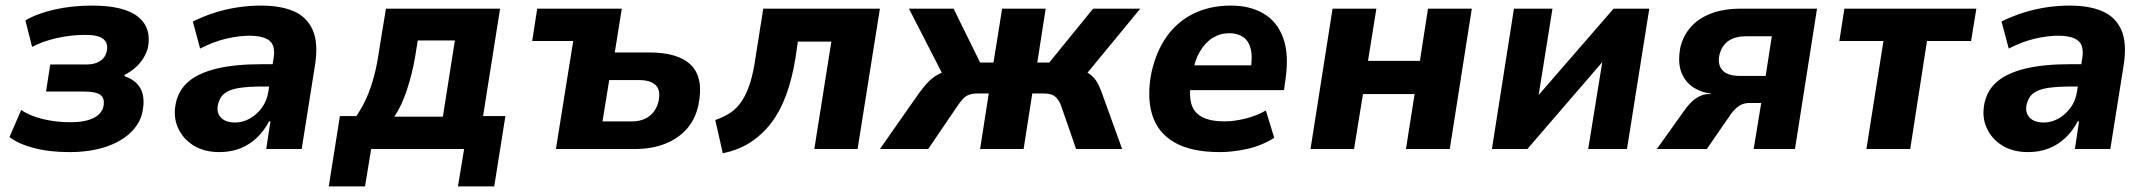

<svg xmlns="http://www.w3.org/2000/svg" viewBox="-20 -534 7697 688"><path d="M228 11Q156 11 100 -4Q44 -19 14 -43L56 -140Q86 -119 133 -107.5Q180 -96 232 -96Q285 -96 315 -111Q345 -126 351 -154Q356 -183 339 -194.5Q322 -206 284 -206H145L160 -303H291Q320 -303 339 -315.5Q358 -328 363 -352Q368 -380 350 -394.5Q332 -409 286 -409Q233 -409 183 -397.5Q133 -386 95 -366L71 -461Q114 -486 176.5 -500Q239 -514 310 -514Q424 -514 474 -474.5Q524 -435 510 -363Q505 -344 494 -326Q483 -308 466.5 -293Q450 -278 427 -266L426 -261Q468 -247 484.5 -215Q501 -183 490 -131Q481 -90 446.5 -57.5Q412 -25 356.5 -7Q301 11 228 11Z M766 11Q711 11 673 -13Q635 -37 617.5 -76.5Q600 -116 610 -164Q620 -212 656.5 -242.5Q693 -273 758 -288.5Q823 -304 919 -304H978L966 -224H921Q872 -224 838 -219Q804 -214 785.5 -200Q767 -186 761 -159Q755 -131 771.5 -113Q788 -95 823 -95Q849 -95 874 -108.5Q899 -122 918 -147.5Q937 -173 942 -208L960 -323Q968 -370 946 -388Q924 -406 873 -406Q838 -406 793 -396Q748 -386 697 -360L671 -457Q712 -477 752.5 -489.5Q793 -502 834 -508Q875 -514 916 -514Q986 -514 1033 -493.5Q1080 -473 1100.5 -426.5Q1121 -380 1109 -302L1061 0H934L949 -99H944Q927 -66 901 -41Q875 -16 841.5 -2.5Q808 11 766 11Z M1158 134 1198 -118H1257Q1278 -149 1293.5 -183.5Q1309 -218 1320.5 -261.5Q1332 -305 1340 -363L1363 -503H1772L1711 -118H1791L1751 134H1621L1643 0H1310L1288 134ZM1393 -116H1567L1610 -389H1477L1467 -327Q1457 -270 1438.5 -213Q1420 -156 1393 -116Z M1972 0 2034 -387H1887L1905 -503H2208L2183 -346H2307Q2411 -346 2456.5 -300.5Q2502 -255 2483 -159Q2472 -107 2441 -72Q2410 -37 2362.5 -18.5Q2315 0 2255 0ZM2139 -99H2245Q2282 -99 2307 -118Q2332 -137 2340 -172Q2348 -212 2329 -229.5Q2310 -247 2271 -247H2163Z M2570 15 2543 -104Q2576 -115 2600 -132Q2624 -149 2640.5 -175.5Q2657 -202 2668.5 -239Q2680 -276 2687 -326L2715 -503H3133L3053 0H2898L2959 -385H2839L2830 -323Q2818 -251 2797 -193.5Q2776 -136 2744 -94Q2712 -52 2669 -24Q2626 4 2570 15Z M3133 0 3273 -200Q3291 -225 3308.5 -242.5Q3326 -260 3349 -271Q3372 -282 3403 -286L3371 -242L3237 -503H3397L3492 -310H3540L3571 -503H3727L3697 -310H3740L3897 -503H4066L3851 -242L3834 -287Q3862 -282 3878.5 -272.5Q3895 -263 3906.5 -246.5Q3918 -230 3928 -202L4001 0H3836L3784 -150Q3778 -168 3769.5 -179Q3761 -190 3749.5 -194.5Q3738 -199 3718 -199H3679L3648 0H3492L3523 -199H3483Q3465 -199 3452.5 -194.5Q3440 -190 3430 -179Q3420 -168 3408 -150L3306 0Z M4351 11Q4248 11 4188 -24Q4128 -59 4108.5 -123.5Q4089 -188 4106 -274Q4123 -350 4161 -403.5Q4199 -457 4257.5 -485.5Q4316 -514 4391 -514Q4459 -514 4507.5 -485.5Q4556 -457 4577.5 -399.5Q4599 -342 4587 -254L4581 -211H4222L4236 -300H4477L4461 -281Q4469 -329 4462 -358Q4455 -387 4435 -401Q4415 -415 4385 -415Q4353 -415 4326 -398.5Q4299 -382 4280 -350Q4261 -318 4253 -270L4248 -244Q4240 -194 4249 -162Q4258 -130 4288 -114.5Q4318 -99 4368 -99Q4402 -99 4442.5 -109Q4483 -119 4516 -138L4546 -40Q4499 -11 4447.5 0Q4396 11 4351 11Z M4676 0 4755 -503H4912L4882 -316H5068L5097 -503H5254L5175 0H5018L5049 -197H4864L4832 0Z M5326 0 5405 -503H5543L5491 -178H5480L5762 -503H5890L5810 0H5671L5724 -327H5735L5453 0Z M5917 0 6014 -136Q6036 -168 6058.5 -182.5Q6081 -197 6102 -197H6110V-199Q6079 -202 6050 -219.5Q6021 -237 6006 -272Q5991 -307 6001 -363Q6011 -406 6039 -437.5Q6067 -469 6112 -486Q6157 -503 6219 -503H6491L6412 0H6264L6291 -165H6248Q6228 -165 6212.5 -155Q6197 -145 6183 -126L6096 0ZM6214 -262H6307L6329 -404H6237Q6197 -404 6173 -387Q6149 -370 6141 -336Q6134 -302 6152.5 -282Q6171 -262 6214 -262Z M6668 0 6729 -387H6571L6589 -503H7062L7043 -387H6885L6825 0Z M7247 11Q7192 11 7154 -13Q7116 -37 7098.5 -76.5Q7081 -116 7091 -164Q7101 -212 7137.5 -242.5Q7174 -273 7239 -288.5Q7304 -304 7400 -304H7459L7447 -224H7402Q7353 -224 7319 -219Q7285 -214 7266.5 -200Q7248 -186 7242 -159Q7236 -131 7252.5 -113Q7269 -95 7304 -95Q7330 -95 7355 -108.5Q7380 -122 7399 -147.5Q7418 -173 7423 -208L7441 -323Q7449 -370 7427 -388Q7405 -406 7354 -406Q7319 -406 7274 -396Q7229 -386 7178 -360L7152 -457Q7193 -477 7233.5 -489.5Q7274 -502 7315 -508Q7356 -514 7397 -514Q7467 -514 7514 -493.5Q7561 -473 7581.5 -426.5Q7602 -380 7590 -302L7542 0H7415L7430 -99H7425Q7408 -66 7382 -41Q7356 -16 7322.5 -2.5Q7289 11 7247 11Z"/></svg>

Font: Nunito Sans 7pt SemiCondensed ExtraBold
Style: Italic
Weight: 800
Width: 4
Italic angle: -9°
Designer: Vernon Adams
Foundry: Vernon Adams
Version: Version 3.101;gftools[0.9.27]